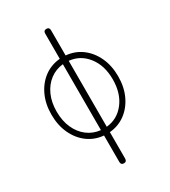

<svg xmlns="http://www.w3.org/2000/svg" viewBox="-210 -777 960 1082"><g transform="rotate(-30 270.0 -235.5)"><path d="M270 202Q251 202 251 182V10Q193 5 148.5 -28Q104 -61 78.5 -115.5Q53 -170 53 -240Q53 -309 78.5 -363.5Q104 -418 148.5 -451Q193 -484 251 -489V-653Q251 -673 270 -673Q289 -673 289 -653V-489Q347 -484 391.5 -451Q436 -418 461.5 -363.5Q487 -309 487 -240Q487 -170 461.5 -115.5Q436 -61 391.5 -28Q347 5 289 10V182Q289 202 270 202ZM251 -25V-454Q203 -449 166 -421Q129 -393 108 -346.5Q87 -300 87 -240Q87 -179 108 -132.5Q129 -86 166 -58Q203 -30 251 -25ZM289 -454V-25Q361 -32 406.5 -90.5Q452 -149 452 -240Q452 -330 406.5 -388.5Q361 -447 289 -454Z"/></g></svg>

Font: Zen Maru Gothic Light
Style: Regular
Weight: 300
Designer: Yoshimichi Ohira
Foundry: Positype
Version: Version 1.001